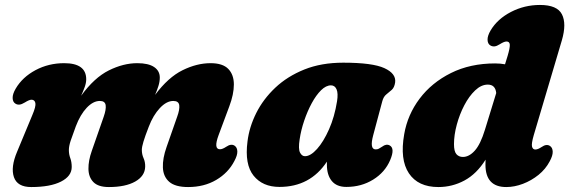

<svg xmlns="http://www.w3.org/2000/svg" viewBox="-20 -740 2298 775"><path d="M350.5 -131 398.5 -268.5Q409 -298.5 406.5 -315.5Q404 -332.5 383 -332.5Q356 -332.5 330 -305Q304 -277.5 286 -230Q272.5 -194 265.2 -172Q258 -150 258 -134.5Q258 -117 263.8 -101.5Q269.5 -86 269.5 -66Q269.5 -29 226.2 -7Q183 15 106 15Q50 15 36.2 -25Q22.5 -65 49 -127.5L110.5 -275.5Q125.5 -310.5 122.8 -324Q120 -337.5 107 -337.5Q98 -337.5 80.5 -326.5Q67.5 -318.5 58.5 -317.8Q49.5 -317 42.5 -321.5Q31.5 -328 31 -344.2Q30.5 -360.5 43.5 -382.5Q70.5 -428.5 123.2 -456.8Q176 -485 239 -485Q328 -485 328 -420Q328 -405.5 322 -388.8Q316 -372 307.5 -353.5Q360.5 -426.5 419.2 -455.8Q478 -485 534 -485Q579 -485 602 -469.5Q625 -454 625 -427Q625 -410.5 619.5 -393Q614 -375.5 606 -357Q659 -428 716.8 -456.5Q774.5 -485 830 -485Q879 -485 901.5 -461.8Q924 -438.5 924 -399Q924 -359.5 905.5 -310.5L862.5 -195Q841 -137.5 868 -137.5Q878 -137.5 893 -147.5Q913.5 -161.5 927.5 -151.5Q937.5 -144.5 938 -128.8Q938.5 -113 926 -90Q901.5 -42.5 852.8 -13.8Q804 15 739.5 15Q687.5 15 663.2 -6Q639 -27 637.5 -63.8Q636 -100.5 652.5 -147L695 -268.5Q706 -298.5 703.5 -315.5Q701 -332.5 679.5 -332.5Q652 -332.5 625 -303.5Q598 -274.5 580.5 -228.5Q565.5 -190 559 -168.2Q552.5 -146.5 552.5 -135Q552.5 -117 559.5 -101.5Q566.5 -86 566 -67Q565 -29.5 525.8 -7.2Q486.5 15 419.5 15Q376.5 15 357 -5Q337.5 -25 337 -58.2Q336.5 -91.5 350.5 -131Z M1486.5 -194.5Q1471 -137 1496.5 -137Q1504 -137 1509 -139.8Q1514 -142.5 1522.5 -148Q1539 -160.5 1553 -153Q1575 -141 1555 -94Q1534 -44.5 1486.2 -15Q1438.5 14.5 1378 14.5Q1339 14.5 1319.2 -9.5Q1299.5 -33.5 1299.5 -75Q1299.5 -81 1299.5 -87.5Q1232 14.5 1108 14.5Q1040 14.5 1003.5 -31Q967 -76.5 979 -169Q986 -227 1014.2 -283.5Q1042.5 -340 1091.2 -386Q1140 -432 1208.5 -459.5Q1277 -487 1365.5 -487Q1483.5 -487 1531.5 -465Q1579.5 -443 1575 -407.5Q1572 -387 1561.5 -377.5Q1551 -368 1539.5 -359Q1528 -350 1523 -331ZM1189.5 -177.5Q1183.5 -139 1191 -124.2Q1198.5 -109.5 1211 -109.5Q1233.5 -109.5 1259.8 -138.8Q1286 -168 1308.2 -218.2Q1330.5 -268.5 1340.5 -331.5Q1345.5 -363.5 1338.5 -379.5Q1331.5 -395.5 1316 -395.5Q1296 -395.5 1276 -375.8Q1256 -356 1238.5 -323.8Q1221 -291.5 1208 -253.2Q1195 -215 1189.5 -177.5Z M2248 -577.5 2134.5 -194.5Q2124.5 -160 2127.5 -148.2Q2130.5 -136.5 2141 -136.5Q2151 -136.5 2166 -146.5Q2186 -160.5 2200.5 -150.5Q2210.5 -143.5 2211 -127.8Q2211.5 -112 2199 -89Q2182.5 -57.5 2153.8 -34.2Q2125 -11 2090.8 2Q2056.5 15 2023.5 15Q1939.5 15 1939.5 -75.5Q1939.5 -85 1940 -95.5Q1904 -38 1854.8 -11.5Q1805.5 15 1749.5 15Q1667.5 15 1630.5 -40.5Q1593.5 -96 1611.5 -198Q1625 -277 1673.8 -341.8Q1722.5 -406.5 1800.2 -445.2Q1878 -484 1978.5 -484Q1999.5 -484 2018.5 -480.5L2029 -514.5Q2038.5 -546.5 2037.8 -559.5Q2037 -572.5 2024.5 -572.5Q2015 -572.5 1997.5 -561.5Q1985 -553.5 1976 -552.8Q1967 -552 1959.5 -556.5Q1948.5 -563 1948 -579.2Q1947.5 -595.5 1960.5 -617.5Q1988 -663.5 2042.5 -691.8Q2097 -720 2159.5 -720Q2229 -720 2248.2 -682.2Q2267.5 -644.5 2248 -577.5ZM1812.5 -158Q1812.5 -129 1822.2 -117.8Q1832 -106.5 1848.5 -106.5Q1873.5 -106.5 1896.5 -132Q1919.5 -157.5 1937.5 -216.5L1983 -364.5Q1979.5 -398.5 1949 -398.5Q1922.5 -398.5 1898 -375.2Q1873.5 -352 1854.2 -315.2Q1835 -278.5 1823.8 -236.8Q1812.5 -195 1812.5 -158Z"/></svg>

Font: Fraunces 9pt S050 Black
Style: Italic
Weight: 900
Italic angle: -16°
Version: Version 1.000; ttfautohint (v1.8.3)